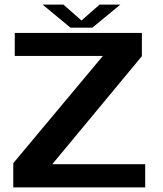

<svg xmlns="http://www.w3.org/2000/svg" viewBox="-20 -819 712 839"><path d="M38 0H614.5V-101.5H208.5L600 -573.5V-675H44.5V-574.5H429.5L38 -106ZM288 -698H383.5L506 -799H415.5L336 -729.5L257 -799H166Z"/></svg>

Font: Anybody SemiExpanded SemiBold
Style: Regular
Weight: 600
Width: 6
Designer: Tyler Finck
Foundry: Etcetera Type Company
Version: Version 1.113;gftools[0.9.25]